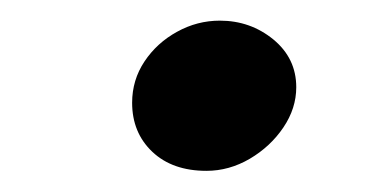

<svg xmlns="http://www.w3.org/2000/svg" viewBox="-20 -400 366 186"><path d="M180 -234.5Q147 -234.5 127.5 -253Q108 -271.5 108 -300.5Q108 -322.5 120 -340.5Q132 -358.5 151.5 -369.2Q171 -380 193 -380Q222.5 -380 244.8 -361.8Q267 -343.5 267 -315.5Q267 -295 254.5 -276.5Q242 -258 222 -246.2Q202 -234.5 180 -234.5Z"/></svg>

Font: Libre Caslon Text
Style: Italic
Weight: 400
Italic angle: -22.583°
Designer: Pablo Impallari, Rodrigo Fuenzalida, Katja Schimmel
Foundry: Pablo Impallari, Rodrigo Fuenzalida
Version: Version 2.000